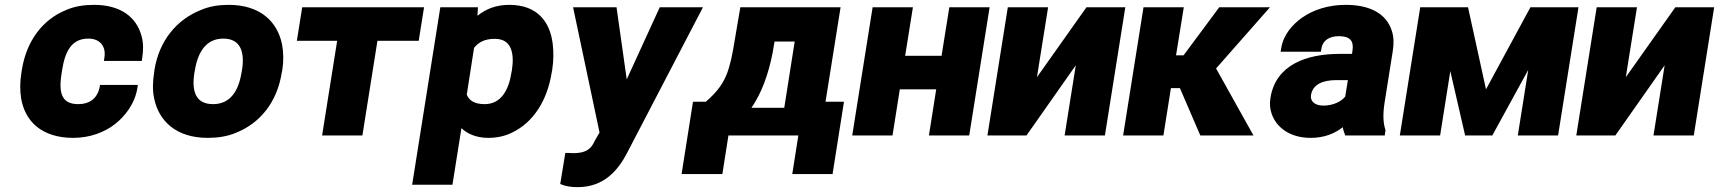

<svg xmlns="http://www.w3.org/2000/svg" viewBox="-20 -558 7082 791"><path d="M68 -257C62 -221 62 -185 67 -153C83 -58 152 10 282 10C350 10 411 -13 454 -47C495 -79 536 -131 546 -196L548 -208H392L390 -196C380 -153 350 -129 302 -129C229 -129 222 -182 234 -258L236 -270C248 -345 274 -399 344 -399C391 -399 418 -368 410 -320L408 -307H564L566 -320C571 -353 571 -382 563 -410C542 -488 476 -538 368 -538C326 -538 287 -532 253 -517C156 -478 89 -390 70 -270Z M615 -259C609 -221 608 -186 615 -153C634 -59 706 10 836 10C877 10 917 4 952 -11C1051 -50 1122 -137 1141 -260L1143 -269C1149 -307 1148 -342 1142 -375C1123 -469 1052 -538 922 -538C881 -538 843 -532 808 -517C709 -478 635 -391 616 -268ZM781 -259 783 -269C795 -343 829 -399 900 -399C971 -399 989 -344 977 -269L975 -259C963 -184 929 -129 858 -129C785 -129 769 -183 781 -259Z M1203 -390H1369L1307 0H1473L1535 -390H1705L1727 -528H1225Z M1678 203H1844L1881 -30C1905 -7 1942 10 1992 10C2026 10 2061 3 2090 -12C2178 -54 2235 -145 2253 -260L2255 -270C2261 -309 2261 -345 2257 -378C2246 -466 2196 -538 2078 -538C2023 -538 1982 -521 1947 -493L1949 -528H1794ZM1903 -168 1933 -361C1952 -384 1976 -398 2019 -398C2086 -398 2100 -341 2089 -269L2087 -259C2076 -187 2044 -129 1977 -129C1934 -129 1913 -144 1903 -168Z M2341 -528 2450 -12 2429 24V25C2413 59 2390 73 2341 73C2335 73 2329 72 2321 72H2309L2288 200C2308 209 2331 213 2360 213C2467 213 2526 145 2564 71L2876 -528H2698L2562 -231L2520 -528Z M2835 -139 2788 159H2956L2981 0H3269L3244 159H3410L3457 -139H3381L3443 -528H3030L3000 -352C2995 -325 2990 -302 2984 -282C2966 -217 2933 -178 2888 -139ZM3076 -114C3117 -174 3145 -249 3163 -340L3171 -387H3254L3211 -114Z M3491 0H3657L3687 -190H3837L3807 0H3973L4057 -528H3891L3859 -328H3709L3741 -528H3575Z M4048 0H4209L4412 -289L4366 0H4532L4616 -528H4456L4252 -240L4298 -528H4132Z M4607 0H4773L4804 -195H4841L4925 0H5144L4990 -276L5212 -528H5003L4856 -330H4825L4857 -528H4691Z M5214 -155C5210 -131 5212 -109 5219 -89C5239 -32 5295 10 5380 10C5434 10 5478 -7 5512 -34C5513 -23 5519 -10 5522 0H5685L5688 -22L5687 -25C5678 -54 5677 -88 5684 -134L5718 -348C5723 -379 5722 -407 5714 -431C5692 -501 5625 -538 5524 -538C5453 -538 5391 -518 5344 -485C5306 -458 5267 -416 5258 -358L5256 -345H5422L5424 -358C5429 -391 5456 -409 5496 -409C5542 -409 5558 -389 5552 -350L5550 -336H5499C5364 -336 5236 -292 5214 -155ZM5381 -166C5388 -210 5428 -228 5487 -228H5533L5522 -160C5505 -139 5472 -123 5432 -123C5398 -123 5377 -140 5381 -166Z M5747 0H5913L5955 -265L6016 0H6128L6276 -270L6233 0H6399L6483 -528H6285L6102 -190L6028 -528H5831Z M6474 0H6635L6838 -289L6792 0H6958L7042 -528H6882L6678 -240L6724 -528H6558Z"/></svg>

Font: Asimov Pro
Style: UltObl
Weight: 900
Designer: Google
Version: Version 2.000980; 2014